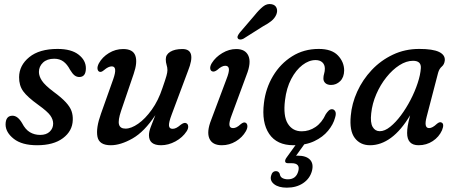

<svg xmlns="http://www.w3.org/2000/svg" viewBox="-20 -694 2202 930"><path d="M174.5 -40.5Q204.5 -40.5 221 -56.5Q237.5 -72.5 237.5 -95.5Q237.5 -115 223.8 -134.5Q210 -154 165.5 -186Q112.5 -224 92.2 -252.2Q72 -280.5 72.5 -320.5Q73 -377.5 121.8 -417.2Q170.5 -457 259 -457Q325 -457 360.5 -429.5Q396 -402 396 -363.5Q396 -321 364 -321Q351.5 -321 341.2 -328.8Q331 -336.5 319 -356.5Q305.5 -382.5 287.2 -396Q269 -409.5 242.5 -409.5Q208 -409.5 188.2 -390.8Q168.5 -372 168.5 -345.5Q168.5 -325.5 182.8 -303.5Q197 -281.5 239.5 -249.5Q279 -220.5 299.2 -198.2Q319.5 -176 326.5 -155.8Q333.5 -135.5 332.5 -112.5Q331 -59.5 285.2 -25Q239.5 9.5 159.5 9.5Q86 9.5 46.5 -21.8Q7 -53 7 -91.5Q7.5 -133.5 40.5 -133.5Q66 -133.5 87 -97.5Q103 -66.5 125 -53.5Q147 -40.5 174.5 -40.5Z M881.5 -97.5Q890.5 -94 891.5 -82.5Q892.5 -71 884 -58Q864.5 -28 830 -9.2Q795.5 9.5 760 9.5Q701.5 9.5 701.5 -39Q701.5 -56 709.8 -78Q718 -100 732.5 -136.5Q679.5 -56 621.8 -23.2Q564 9.5 516.5 9.5Q460 9.5 452 -32Q444 -73.5 469 -143L528.5 -310.5Q550.5 -372.5 521.5 -372.5Q505 -372.5 484 -354.5Q469.5 -342 460.5 -347Q453.5 -350.5 452.2 -361.2Q451 -372 459 -387.5Q475.5 -417.5 507.5 -437Q539.5 -456.5 576.5 -456.5Q624 -456.5 635.5 -424.5Q647 -392.5 627.5 -336L566.5 -157Q551 -111 556.5 -91Q562 -71 588 -71Q615.5 -71 649.5 -94.8Q683.5 -118.5 715.2 -162.8Q747 -207 767 -268Q781.5 -309.5 786.2 -326.5Q791 -343.5 791 -354.5Q791 -367 787 -379.5Q783 -392 783 -407Q783 -430 804.8 -443.2Q826.5 -456.5 863.5 -456.5Q933 -456.5 891 -351.5L811.5 -139Q797 -100.5 798.5 -85.2Q800 -70 816 -70Q824.5 -70 833.8 -74.5Q843 -79 856.5 -90.5Q872.5 -102 881.5 -97.5Z M1109 -73.5Q1117 -73.5 1125.8 -77.8Q1134.5 -82 1146.5 -93Q1161 -104.5 1169.5 -99.5Q1177 -96 1178.2 -85Q1179.5 -74 1171 -58.5Q1154 -28.5 1122.5 -9.5Q1091 9.5 1054.5 9.5Q1008.5 9.5 994.2 -23Q980 -55.5 1003 -113.5L1076.5 -309.5Q1090.5 -344.5 1088.8 -360Q1087 -375.5 1071 -375.5Q1054.5 -375.5 1032 -355Q1017 -344 1007.5 -348.5Q999.5 -351.5 998.2 -362.5Q997 -373.5 1006 -388.5Q1024 -417.5 1056.8 -437Q1089.5 -456.5 1124.5 -456.5Q1168.5 -456.5 1183.2 -423.8Q1198 -391 1174 -330.5L1102.5 -137Q1089.5 -103.5 1091.2 -88.5Q1093 -73.5 1109 -73.5ZM1212.5 -619Q1234.5 -646.5 1254 -662.2Q1273.5 -678 1296 -673.5Q1314 -670 1319.8 -655Q1325.5 -640 1318 -622.5Q1310.5 -605.5 1295 -592.8Q1279.5 -580 1254 -566.5L1159 -506.5Q1151.5 -502.5 1143.8 -502.5Q1136 -502.5 1132.5 -507.5Q1128.5 -513 1131.8 -520.5Q1135 -528 1141 -535.5Z M1508.5 -403Q1476.5 -403 1445 -379Q1413.5 -355 1390.5 -311.2Q1367.5 -267.5 1360.5 -208.5Q1351 -132.5 1374 -95.2Q1397 -58 1441.5 -58Q1477.5 -58 1508.2 -78.8Q1539 -99.5 1558 -141Q1565 -151.5 1572 -158.2Q1579 -165 1588 -165Q1598 -165 1603.8 -154.8Q1609.5 -144.5 1603 -124Q1594.5 -91.5 1569.2 -60.8Q1544 -30 1502.2 -10.2Q1460.5 9.5 1401.5 9.5Q1321 9.5 1283.8 -45.5Q1246.5 -100.5 1258.5 -195.5Q1267 -266.5 1302.5 -326Q1338 -385.5 1394.8 -421.2Q1451.5 -457 1524 -457Q1587 -457 1617 -425.2Q1647 -393.5 1647 -352.5Q1646.5 -319.5 1627.8 -301Q1609 -282.5 1583.5 -282.5Q1566 -282.5 1556 -291.5Q1546 -300.5 1546.5 -315Q1546.5 -326 1550 -337.2Q1553.5 -348.5 1553.5 -361.5Q1553.5 -380.5 1541.5 -391.8Q1529.5 -403 1508.5 -403ZM1424 -8.5H1463.5L1414 60.5Q1418 60 1422 60Q1463 60 1481.5 79.5Q1500 99 1491 134Q1481 171 1448.5 193Q1416 215 1369.5 215Q1329.5 215 1308 198.2Q1286.5 181.5 1293 157.5Q1298.5 135 1317 135Q1329.5 135 1335 148Q1337 162.5 1348 168.5Q1359 174.5 1374.5 174.5Q1414.5 174.5 1425 134.5Q1435 96.5 1392.5 96.5H1375Q1362.5 96.5 1361.2 88.2Q1360 80 1368.5 68.5Z M2046.5 -128Q2032 -73.5 2058.5 -73.5Q2074.5 -73.5 2096 -94Q2109 -105 2117.5 -101Q2134 -95 2121 -63Q2106.5 -30.5 2076 -10.5Q2045.5 9.5 2007.5 9.5Q1952 9.5 1952 -50Q1952 -65.5 1955 -84.2Q1958 -103 1966.5 -135.5Q1923 -62.5 1874 -26.5Q1825 9.5 1772.5 9.5Q1725 9.5 1698.5 -25.5Q1672 -60.5 1679 -133Q1684 -192.5 1710.2 -250.2Q1736.5 -308 1780.5 -354.8Q1824.5 -401.5 1883 -429.2Q1941.5 -457 2010.5 -457Q2076.5 -457 2106.5 -442.5Q2136.5 -428 2134.5 -401.5Q2132.5 -382 2120 -371.5Q2107.5 -361 2102 -341ZM1778 -144.5Q1773 -100 1785 -79.2Q1797 -58.5 1819.5 -58.5Q1843.5 -58.5 1870 -79.8Q1896.5 -101 1922 -135.2Q1947.5 -169.5 1968.8 -210.5Q1990 -251.5 2003.2 -291.8Q2016.5 -332 2018.5 -364.5Q2020.5 -399.5 1980.5 -399.5Q1948 -399.5 1914.5 -378Q1881 -356.5 1851.8 -320Q1822.5 -283.5 1802.8 -238Q1783 -192.5 1778 -144.5Z"/></svg>

Font: Fraunces 72pt S100
Style: Italic
Weight: 400
Italic angle: -16°
Version: Version 1.000; ttfautohint (v1.8.3)